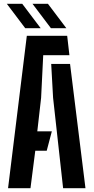

<svg xmlns="http://www.w3.org/2000/svg" viewBox="-20 -988 491 1008"><path d="M22.3 0 120.8 -800H332.7L344.4 -698.3H206.9L195.8 -474L175.8 -298.4H252.1L225.3 -196.7H165.2L140 0ZM311.3 0 258.7 -474.6 248.8 -652.3H347.8L428.7 0ZM112.4 -840 15.8 -968H96.8L193.5 -840ZM247.3 -840 150.6 -968H231.7L328.3 -840Z"/></svg>

Font: Big Shoulders Stencil Text Thin
Style: Regular
Weight: 100
Designer: Patric King
Foundry: XO Type Co
Version: Version 2.001